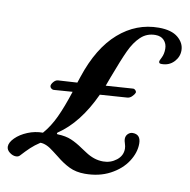

<svg xmlns="http://www.w3.org/2000/svg" viewBox="-131 -704 808 816"><g transform="rotate(10 273.0 -296.0)"><path d="M601 -550Q601 -522 580.5 -500.5Q560 -479 528 -479Q521 -479 518.5 -481Q516 -483 516 -489Q516 -491 524 -507Q532 -523 532 -545Q532 -567 518.5 -581.5Q505 -596 481 -596Q444 -596 418 -571.5Q392 -547 373 -506Q354 -465 324 -385L310 -347L427 -355Q433 -355 437.5 -350Q442 -345 441 -340Q437 -330 427.5 -321.5Q418 -313 407 -313L292 -305Q232 -175 144 -116Q141 -114 141 -111Q141 -108 145 -108Q180 -107 204.5 -96.5Q229 -86 255 -68Q260 -65 278 -53Q296 -41 315 -34.5Q334 -28 355 -28Q387 -28 412 -47.5Q437 -67 437 -97Q437 -107 433 -119Q429 -131 429 -138Q429 -152 438 -160.5Q447 -169 458 -169Q493 -169 493 -129Q493 -90 468 -51.5Q443 -13 396 12Q349 37 287 37Q249 37 220 23Q191 9 162 -15Q156 -19 138.5 -33Q121 -47 106.5 -53.5Q92 -60 79 -60Q56 -45 39.5 -29.5Q23 -14 3 8Q-3 15 -14 15Q-28 15 -41.5 4.5Q-55 -6 -55 -20Q-55 -38 -35 -58Q-15 -78 16.5 -91Q48 -104 82 -104Q111 -137 132.5 -183Q154 -229 176 -297L95 -291Q89 -291 84 -295.5Q79 -300 79 -305Q79 -313 87.5 -323Q96 -333 106 -334L189 -339L198 -366Q241 -496 317 -562.5Q393 -629 490 -629Q545 -629 573 -605.5Q601 -582 601 -550Z"/></g></svg>

Font: EB Garamond Medium
Style: Italic
Weight: 500
Italic angle: -17.2°
Designer: Georg Duffner and Octavio Pardo
Foundry: Georg Duffner
Version: Version 1.000